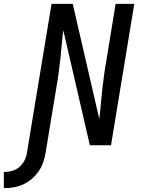

<svg xmlns="http://www.w3.org/2000/svg" viewBox="-118 -755 738 998"><path d="M-98 223V139Q-77 139 -56 133.5Q-35 128 -18 113.5Q-1 99 9 79.5Q19 60 22 39L150 -735H260L398 -137Q403 -175 406 -213Q409 -251 413.5 -289Q418 -327 423 -365Q428 -403 435 -441L483 -735H580L459 0H349L211 -598Q206 -560 203 -522Q200 -484 195.5 -446Q191 -408 186 -370Q181 -332 174 -294L119 39Q115 64 106.5 88.5Q98 113 83 135Q68 157 47 175Q26 193 1.5 204Q-23 215 -48 219Q-73 223 -98 223Z"/></svg>

Font: Iosevka Md Ex Obl
Style: Regular
Weight: 500
Width: 7
Italic angle: -9°
Monospace: yes
Designer: Belleve Invis
Foundry: Belleve Invis
Version: Version 32.5.0; ttfautohint (v1.8.4)